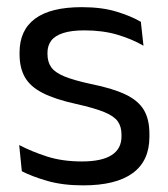

<svg xmlns="http://www.w3.org/2000/svg" viewBox="-20 -520 481 550"><path d="M218.5 11Q159.5 11 115.5 -1.8Q71.5 -14.5 42.5 -29.5L35 -104.5Q71.5 -85.5 115.2 -71.5Q159 -57.5 214.5 -57.5Q271 -57.5 299.5 -75.5Q328 -93.5 328 -129V-134.5Q328 -157.5 317.2 -172.5Q306.5 -187.5 278.5 -199Q250.5 -210.5 199 -222Q137.5 -235.5 102 -253.8Q66.5 -272 51.2 -299Q36 -326 36 -365V-369.5Q36 -433.5 80.5 -466.5Q125 -499.5 214.5 -499.5Q272 -499.5 314.2 -486.5Q356.5 -473.5 383.5 -457.5L391 -389Q358.5 -408 316.5 -420.5Q274.5 -433 222 -433Q184 -433 160.5 -425.2Q137 -417.5 126.5 -403.2Q116 -389 116 -369V-365Q116 -343 126.5 -327.8Q137 -312.5 164.2 -301.2Q191.5 -290 240 -279.5Q302.5 -267 339.2 -249.5Q376 -232 392 -205.2Q408 -178.5 408 -136.5V-128Q408 -59 360 -24Q312 11 218.5 11Z"/></svg>

Font: Anek Tamil
Style: Regular
Weight: 400
Designer: Aadarsh Rajan (Tamil), Yesha Goshar (Latin)
Foundry: Ek Type
Version: Version 1.003